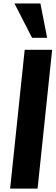

<svg xmlns="http://www.w3.org/2000/svg" viewBox="-20 -1100 326 1120"><path d="M167 -879.4 64.5 -1079.6H215.8L254.9 -879.4ZM39.1 0 124 -809.6H284.2L199.2 0Z"/></svg>

Font: Oswald
Style: Demi-Bold
Weight: 600
Designer: Vernon Adams
Foundry: Vernon Adams
Version: 3.0; ttfautohint (v0.94.23-7a4d-dirty) -l 8 -r 50 -G 200 -x 